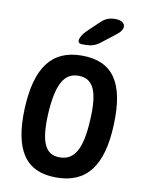

<svg xmlns="http://www.w3.org/2000/svg" viewBox="-94 -882 762 996"><g transform="rotate(10 287.5 -383.5)"><path d="M272 48C432 48 511 -56 519 -274C528 -495 457 -598 295 -598C136 -598 58 -494 49 -274C41 -55 111 48 272 48ZM174 -274C183 -425 219 -492 295 -492C374 -492 403 -426 394 -274C386 -124 350 -58 271 -58C194 -58 166 -123 174 -274ZM283 -656H303C332 -656 355 -663 378 -681L455 -741C500 -776 487 -815 432 -815C402 -815 380 -807 358 -786L299 -730C259 -692 252 -656 283 -656Z"/></g></svg>

Font: 寒蝉团圆体 Round
Style: Regular
Weight: 500
Designer: 寒蝉字型
Version: Version 2.700;Glyphs 3.1.1 (3135)